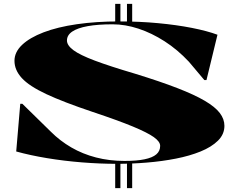

<svg xmlns="http://www.w3.org/2000/svg" viewBox="-20 -835 1211 995"><path d="M638 140V0H665V140ZM577 140V0H604V140ZM577 -717V-815H604V-717ZM638 -717V-815H665V-717ZM587 14Q498 14 404.5 6.5Q311 -1 223.5 -15.5Q136 -30 64 -50L85 -297H96L244 -152Q291 -105 349.5 -71Q408 -37 477.5 -19Q547 -1 625 -1Q688 -1 729 -9.5Q770 -18 790 -35Q810 -52 810 -79Q810 -101 777 -124.5Q744 -148 668 -179.5Q592 -211 460 -255Q308 -306 219.5 -347.5Q131 -389 93 -430.5Q55 -472 55 -520Q55 -565 94.5 -602.5Q134 -640 206 -667.5Q278 -695 378 -709.5Q478 -724 598 -724Q703 -724 799 -715Q895 -706 974 -690.5Q1053 -675 1107 -655L1050 -420H1039L959 -515Q900 -578 833 -621Q766 -664 697.5 -686.5Q629 -709 564 -709Q487 -709 434.5 -699.5Q382 -690 354.5 -671.5Q327 -653 327 -625Q327 -600 360.5 -575Q394 -550 471 -521Q548 -492 680 -453Q810 -413 899 -378.5Q988 -344 1041.5 -312.5Q1095 -281 1119 -249.5Q1143 -218 1143 -183Q1143 -139 1109.5 -106Q1076 -73 1019.5 -50Q963 -27 891.5 -13Q820 1 741.5 7.5Q663 14 587 14Z"/></svg>

Font: Kalnia Expanded SemiBold
Style: Regular
Weight: 600
Width: 7
Designer: Frida Medrano
Foundry: Frida Medrano
Version: Version 1.105